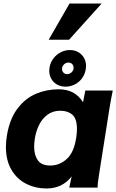

<svg xmlns="http://www.w3.org/2000/svg" viewBox="-20 -1063 659 1088"><path d="M13.5 -230.5Q13.5 -262 19.5 -297Q35 -390 79.5 -448.2Q124 -506.5 184.2 -531.8Q244.5 -557 312.5 -557Q405.5 -557 450.5 -483.5L463.5 -550H619Q614.5 -528.5 609.2 -500.2Q604 -472 600 -447L541.5 -75.5L540 -65Q537 -47 535 -30.8Q533 -14.5 533 0H372.5Q374.5 -11 386 -63.5Q333.5 5 243.5 5Q181 5 128.5 -21.5Q76 -48 44.8 -101Q13.5 -154 13.5 -230.5ZM413 -290.5Q416 -314 416 -332Q416 -391 389.8 -413.2Q363.5 -435.5 322 -435.5Q279 -435.5 248.8 -412.8Q218.5 -390 201.2 -354.5Q184 -319 177.5 -278.5Q173.5 -253.5 173.5 -231.5Q173.5 -184 194.5 -154.5Q215.5 -125 264.5 -125Q318 -125 359.5 -163.2Q401 -201.5 413 -290.5ZM259 -662.5Q259 -668.5 261 -682.5Q266 -710 283 -732.2Q300 -754.5 324.8 -767Q349.5 -779.5 376 -779.5Q402.5 -779.5 423.2 -767.8Q444 -756 455.8 -735.5Q467.5 -715 467.5 -689Q467.5 -680 466 -671Q461.5 -642 444.8 -619.2Q428 -596.5 403.2 -584.2Q378.5 -572 351 -572Q324.5 -572 303.5 -583.8Q282.5 -595.5 270.8 -616.2Q259 -637 259 -662.5ZM396.5 -671.5Q397 -674 397 -679Q397 -692 388.8 -700.2Q380.5 -708.5 367.5 -708.5Q354.5 -708.5 344.2 -699.5Q334 -690.5 332 -679Q331.5 -677 331.5 -672.5Q331.5 -660 339.5 -651.5Q347.5 -643 361 -643Q373 -643 383.5 -651.5Q394 -660 396.5 -671.5ZM256 -838 374 -1043H556L371.5 -838Z"/></svg>

Font: JuliaMono Black
Style: Italic
Weight: 900
Italic angle: -9°
Monospace: yes
Designer: cormullion
Foundry: corm
Version: Version 0.057; ttfautohint (v1.8.4)